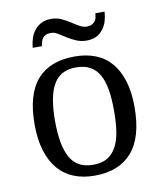

<svg xmlns="http://www.w3.org/2000/svg" viewBox="-80 -761 708 837"><g transform="rotate(-10 273.5 -343.0)"><path d="M494.6 -254.9Q494.6 -121.1 437.5 -55.7Q380.4 9.8 272 9.8Q220.7 9.8 180.2 -6.6Q139.6 -22.9 111.3 -55.9Q83 -88.9 67.6 -138.7Q52.2 -188.5 52.2 -254.9Q52.2 -387.7 108.6 -452.4Q165 -517.1 274.9 -517.1Q326.2 -517.1 366.9 -501.2Q407.7 -485.4 436 -452.4Q464.4 -419.4 479.5 -370.1Q494.6 -320.8 494.6 -254.9ZM142.6 -254.9Q142.6 -201.2 149.9 -160.9Q157.2 -120.6 172.4 -93Q187.5 -65.4 212.6 -51.8Q237.8 -38.1 273.9 -38.1Q310.5 -38.1 335 -51.8Q359.4 -65.4 375.2 -93Q391.1 -120.6 397.5 -160.9Q403.8 -201.2 403.8 -254.9Q403.8 -308.6 397 -348.6Q390.1 -388.7 374.8 -415.3Q359.4 -441.9 334.5 -455.6Q309.6 -469.2 272.9 -469.2Q236.8 -469.2 212.2 -455.6Q187.5 -441.9 172.4 -415.3Q157.2 -388.7 149.9 -348.6Q142.6 -308.6 142.6 -254.9ZM351.1 -636.2Q364.3 -636.2 373 -640.6Q381.8 -645 387.5 -652.3Q393.1 -659.7 394.8 -668.7Q396.5 -677.7 397.5 -687H438Q437 -666 431.2 -646.2Q425.3 -626.5 412.8 -610.1Q400.4 -593.8 382.6 -585Q364.7 -576.2 339.4 -576.2Q315.4 -576.2 294.4 -585.2Q273.4 -594.2 255.6 -605.5Q237.8 -616.7 221.9 -626.5Q206.1 -636.2 191.4 -636.2Q176.8 -636.2 168 -631.8Q159.2 -627.4 154.3 -620.6Q149.4 -613.8 146.7 -604Q144 -594.2 142.6 -585.9H102.1Q104 -606.4 110.1 -626.5Q116.2 -646.5 128.4 -661.9Q140.6 -677.2 158.9 -686.8Q177.2 -696.3 201.7 -696.3Q227.1 -696.3 247.8 -686.8Q268.6 -677.2 285.9 -665.8Q303.2 -654.3 319.3 -645.3Q335.4 -636.2 351.1 -636.2Z"/></g></svg>

Font: MUA Office
Style: Regular
Weight: 400
Designer: Khon Soe Zaw Thu
Foundry: Myanmar Unicode
Version: Version 2.10 June 24, 2017